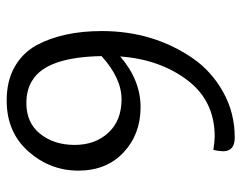

<svg xmlns="http://www.w3.org/2000/svg" viewBox="-94 -620 723 575"><g transform="rotate(-90 267.5 -332.5)"><path d="M387 -390Q384 -553 316 -596Q288 -615 246 -615Q187 -615 154 -573.5Q121 -532 121 -470.5Q121 -409 157.5 -369.5Q194 -330 257.5 -330Q321 -330 387 -390ZM254 -674Q313 -674 355 -650Q397 -626 420 -584Q462 -505 462 -389Q462 -235 380 -116Q341 -60 279 -25.5Q217 9 143 9Q102 9 102 -26Q102 -37 106 -55Q134 -51 146 -51Q253 -51 315 -133Q377 -215 386 -334Q315 -273 234 -273Q153 -273 98.5 -324Q44 -375 44 -459.5Q44 -544 101.5 -609Q159 -674 254 -674Z"/></g></svg>

Font: Overlock
Style: Regular
Weight: 400
Designer: Dario Muhafara
Foundry: Dario Manuel Muhafara
Version: Version 1.002